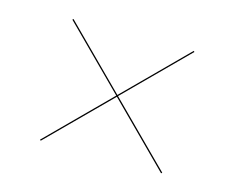

<svg xmlns="http://www.w3.org/2000/svg" viewBox="-55 -607 543 443"><g transform="rotate(15 216.5 -385.0)"><path d="M359.3 -239.1 215.1 -383.3 71.5 -239.8 69.4 -241.9 213 -385.5 69.8 -528.6 71.9 -530.8 215.1 -387.6 359 -531.5 361.1 -529.4 217.2 -385.5 361.5 -241.2Z"/></g></svg>

Font: Bodoni* 72pt
Style: Italic
Weight: 400
Italic angle: -13°
Version: Version 2.3